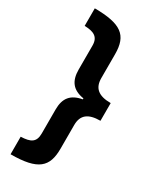

<svg xmlns="http://www.w3.org/2000/svg" viewBox="-223 -781 820 1005"><g transform="rotate(30 187.0 -278.0)"><path d="M32 57V163C198 163 244 117 244 7V-136C244 -196 278 -224 352 -224V-331C276 -331 244 -361 244 -420V-564C244 -679 191 -718 32 -719V-613C83 -611 119 -600 119 -544V-400C119 -330 148 -292 216 -281V-275C148 -263 119 -226 119 -158V-13C119 40 92 55 32 57Z"/></g></svg>

Font: Noto Sans Armenian Condensed
Style: Regular
Weight: 400
Width: 3
Designer: Monotype Design Team
Foundry: Monotype Imaging Inc.
Version: Version 2.008